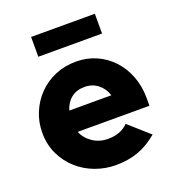

<svg xmlns="http://www.w3.org/2000/svg" viewBox="-134 -833 863 948"><g transform="rotate(-20 297.5 -359.0)"><path d="M26 0ZM535 -70Q485 -28 432.5 -9Q380 10 314 10Q258 10 206 -9.5Q154 -29 114 -65Q74 -101 50 -151.5Q26 -202 26 -264Q26 -321 47 -370.5Q68 -420 104.5 -457.5Q141 -495 191.5 -516.5Q242 -538 302 -538Q359 -538 407.5 -516.5Q456 -495 492 -456.5Q528 -418 548.5 -365Q569 -312 569 -249V-209H192Q207 -172 242 -148.5Q277 -125 322 -125Q354 -125 380.5 -134.5Q407 -144 428 -165Q455 -141 481.5 -117.5Q508 -94 535 -70ZM299 -406Q257 -406 229 -384Q201 -362 189 -322H410Q398 -360 368.5 -383Q339 -406 299 -406ZM471 -728V-624H136V-728Z"/></g></svg>

Font: Rosa Sans Black
Style: Regular
Weight: 900
Designer: Pentagram / MCKL
Foundry: Pentagram / MCKL
Version: Version 1.005;September 16, 2019;FontCreator 11.5.0.2425 64-